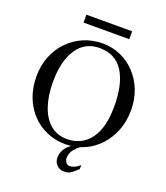

<svg xmlns="http://www.w3.org/2000/svg" viewBox="-175 -935 1073 1238"><g transform="rotate(20 361.5 -316.0)"><path d="M572.8 -322.3Q572.8 -474.1 519.3 -558.6Q465.8 -643.1 356 -643.1Q256.3 -643.1 201.7 -560.8Q147 -478.5 147 -335.9Q147 -242.2 170.9 -170.9Q194.8 -99.6 241.7 -59.3Q288.6 -19 356.9 -19Q420.4 -19 469 -51.5Q517.6 -84 545.2 -150.9Q572.8 -217.8 572.8 -322.3ZM515.6 -761.7H201.7V-815.9H515.6ZM398.9 13.2Q378.9 15.6 357.9 15.6Q290.5 15.6 231.9 -9.3Q173.3 -34.2 128.9 -80.3Q84.5 -126.5 59.6 -190.7Q34.7 -254.9 34.7 -333Q34.7 -407.2 59.8 -470.2Q85 -533.2 130.1 -579.8Q175.3 -626.5 235.6 -652.1Q295.9 -677.7 366.7 -677.7Q431.6 -677.7 489 -652.3Q546.4 -627 590.1 -580.6Q633.8 -534.2 658.4 -471.7Q683.1 -409.2 683.1 -335Q683.1 -259.8 658.4 -196Q633.8 -132.3 589.8 -84.7Q545.9 -37.1 486.3 -10.7Q472.2 -4.4 457 0.5Q439.9 11.2 418.9 36.1Q397.5 61 397.5 97.2Q397.5 110.8 407.2 124.8Q417 138.7 434.1 138.7Q449.2 138.7 466.8 130.9Q484.4 123 502 106.9V133.8Q485.4 150.4 464.1 167.2Q442.9 184.1 410.6 184.1Q379.4 184.1 360.1 163.3Q340.8 142.6 340.8 114.3Q340.8 79.6 359.4 51.8Q373 31.2 398.9 13.2Z"/></g></svg>

Font: BabelStone Roman
Style: Regular
Weight: 400
Designer: Walt Agee, Victor Gaultney, Peter Martin, Debbi Hosken, Becca Hirsbrunner (SIL); Andrew West (BabelStone)
Foundry: BabelStone
Version: Version 16.000